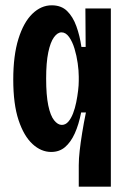

<svg xmlns="http://www.w3.org/2000/svg" viewBox="-20 -560 485 724"><path d="M277 144V63Q277 39 280.5 8Q284 -23 290 -60Q296 -97 304 -136H286Q277 -90 262 -57Q247 -24 225.5 -5.5Q204 13 173 13Q135 13 102.5 -17Q70 -47 50 -107Q30 -167 30 -260Q30 -351 49.5 -413.5Q69 -476 102 -508Q135 -540 175 -540Q211 -540 233 -518.5Q255 -497 268 -461Q281 -425 287 -383H303L302 -528H398V-256V144ZM213 -89Q227 -89 237.5 -101Q248 -113 255.5 -132.5Q263 -152 267.5 -174.5Q272 -197 274.5 -218Q277 -239 277 -255V-271Q277 -293 273 -321.5Q269 -350 261 -376.5Q253 -403 240.5 -420.5Q228 -438 212 -438Q197 -438 183.5 -419.5Q170 -401 162 -362.5Q154 -324 154 -264Q154 -201 162 -162.5Q170 -124 184 -106.5Q198 -89 213 -89Z"/></svg>

Font: Bricolage Grotesque 36pt Condensed SemiBold
Style: Regular
Weight: 600
Width: 3
Designer: Mathieu Triay
Foundry: Atelier Triay
Version: Version 1.001;gftools[0.9.33.dev8+g029e19f]